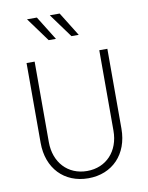

<svg xmlns="http://www.w3.org/2000/svg" viewBox="-106 -1082 903 1170"><g transform="rotate(-10 345.0 -497.5)"><path d="M345 12C494 12 595 -93 595 -251V-745H545V-247C545 -121 464 -33 345 -33C226 -33 145 -121 145 -247V-745H95V-251C95 -93 196 12 345 12ZM144 -1007 252 -859H297L205 -1007ZM285 -1007 393 -859H438L346 -1007Z"/></g></svg>

Font: Mluvka ExtraLight
Style: Regular
Weight: 200
Designer: Modified by Jiří Krblich, Original typeface by Gumpita Rahayu
Foundry: Gumpita Rahayu & Jiří Krblich
Version: Version 2.000;Glyphs 3.1.1 (3134)